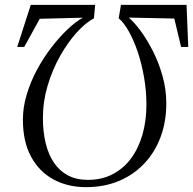

<svg xmlns="http://www.w3.org/2000/svg" viewBox="-20 -763 796 792"><path d="M749.5 -743 756.5 -569.5H727L699 -686.5L511 -690.5Q532.5 -672.5 559.2 -636.8Q586 -601 610.5 -552.8Q635 -504.5 650.5 -449.2Q666 -394 666 -336.5Q666 -260.5 642.2 -197.2Q618.5 -134 574.5 -87.8Q530.5 -41.5 469.8 -16.2Q409 9 334.5 9Q260 9 201.2 -22.5Q142.5 -54 108.5 -116Q74.5 -178 74.5 -269.5Q74.5 -321.5 90.5 -374.2Q106.5 -427 133 -476Q159.5 -525 192.2 -567.5Q225 -610 258.5 -641.8Q292 -673.5 321.5 -690L144 -685.5L80 -569.5H51L107 -743H372.5L367.5 -687.5Q332.5 -669 295.8 -628.2Q259 -587.5 227.5 -531.2Q196 -475 176.5 -409.8Q157 -344.5 157 -276.5Q157 -219 168.5 -172Q180 -125 203 -91.2Q226 -57.5 260.8 -39.2Q295.5 -21 342.5 -21Q400 -21 445 -44.5Q490 -68 521 -110.2Q552 -152.5 568 -209Q584 -265.5 584 -331.5Q584 -388 574.2 -444.2Q564.5 -500.5 547.8 -549.8Q531 -599 510.5 -635Q490 -671 469.5 -687.5L479 -743Z"/></svg>

Font: Merriweather 120pt Light
Style: Italic
Weight: 300
Italic angle: -7.8°
Version: Version 2.101